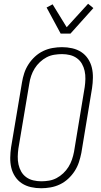

<svg xmlns="http://www.w3.org/2000/svg" viewBox="-20 -994 540 1022"><path d="M199 8Q171 8 144.5 2Q118 -4 96.5 -18Q75 -32 60.5 -54Q46 -76 40 -101.5Q34 -127 34.5 -155Q35 -183 39 -210L97 -555Q101 -580 109 -604.5Q117 -629 131.5 -651.5Q146 -674 166 -692.5Q186 -711 210 -722.5Q234 -734 260 -738.5Q286 -743 310 -743Q338 -743 364.5 -737Q391 -731 412.5 -717Q434 -703 448.5 -681Q463 -659 469 -633.5Q475 -608 474.5 -580Q474 -552 470 -525L413 -180Q408 -155 400 -130.5Q392 -106 377.5 -83.5Q363 -61 343 -42.5Q323 -24 299 -12.5Q275 -1 249 3.5Q223 8 199 8ZM200 -29Q220 -29 241 -32.5Q262 -36 281 -46Q300 -56 316.5 -71.5Q333 -87 344.5 -105.5Q356 -124 363 -144.5Q370 -165 374 -186L431 -531Q434 -552 434.5 -574Q435 -596 430.5 -616.5Q426 -637 416 -654.5Q406 -672 389.5 -684Q373 -696 352.5 -701Q332 -706 310 -706Q290 -706 268.5 -702.5Q247 -699 228 -689Q209 -679 192.5 -663.5Q176 -648 164.5 -629.5Q153 -611 146 -590.5Q139 -570 136 -549L78 -204Q75 -183 74.5 -161Q74 -139 78.5 -118.5Q83 -98 93 -80.5Q103 -63 119.5 -51Q136 -39 157 -34Q178 -29 200 -29ZM303 -815 228 -954 260 -971 335 -849 449 -974 477 -951 355 -815Z"/></svg>

Font: Iosevka Term Curly Extralight
Style: Italic
Weight: 200
Italic angle: -9°
Designer: Belleve Invis
Foundry: Belleve Invis
Version: Version 32.3.0